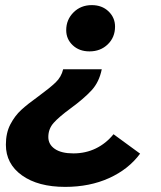

<svg xmlns="http://www.w3.org/2000/svg" viewBox="-20 -566 629 751"><path d="M239 -448Q239 -489 267.5 -517.5Q296 -546 339 -546Q379 -546 404.5 -521.5Q430 -497 430 -462Q430 -420 401.5 -392.5Q373 -365 330 -365Q290 -365 264.5 -389Q239 -413 239 -448ZM3 0Q3 -46 20.5 -79.5Q38 -113 63 -136Q88 -159 130 -189Q175 -222 197.5 -243.5Q220 -265 227 -295H378Q368 -245 338 -212.5Q308 -180 256 -142Q211 -109 190 -85.5Q169 -62 169 -30Q169 -1 194.5 16.5Q220 34 267 34Q315 34 355 14.5Q395 -5 424 -41L528 35Q483 96 407 130.5Q331 165 235 165Q129 165 66 120Q3 75 3 0Z"/></svg>

Font: Montserrat Alternates
Style: Bold Italic
Weight: 700
Italic angle: -11.3°
Designer: Julieta Ulanovsky
Foundry: Julieta Ulanovsky
Version: Version 7.200